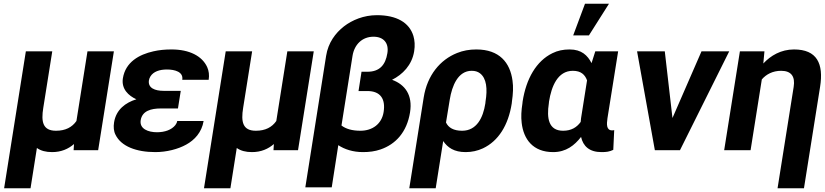

<svg xmlns="http://www.w3.org/2000/svg" viewBox="-20 -802 4403 1025"><path d="M2 203H143L177 -12C198 3 225 10 258 10C307 10 345 -7 375 -33L373 0H504L588 -528H447L388 -156C365 -123 330 -104 279 -104C208 -104 199 -152 211 -226L259 -528H118Z M589 -149C585 -124 587 -101 597 -82C627 -21 707 10 809 10C870 10 931 -6 974 -30C1018 -54 1057 -95 1067 -156H926C925 -148 921 -141 916 -134C896 -109 860 -96 818 -96C771 -96 724 -114 731 -160C739 -210 786 -223 839 -223H930L945 -317H854C807 -317 769 -332 775 -373C776 -380 779 -387 783 -394C799 -420 832 -431 871 -431C914 -431 960 -418 953 -376H1094C1098 -401 1095 -424 1086 -444C1059 -503 991 -538 896 -538C861 -538 829 -535 799 -528C723 -511 650 -471 636 -384C627 -327 666 -291 708 -272C650 -254 600 -217 589 -149Z M1069 203H1210L1244 -12C1265 3 1292 10 1325 10C1374 10 1412 -7 1442 -33L1440 0H1571L1655 -528H1514L1455 -156C1432 -123 1397 -104 1346 -104C1275 -104 1266 -152 1278 -226L1326 -528H1185Z M1610 198H1751L1786 -27C1819 -5 1864 10 1918 10C1951 10 1982 6 2011 -4C2093 -32 2152 -97 2169 -202C2184 -295 2142 -351 2073 -376C2129 -404 2179 -454 2191 -528C2196 -559 2194 -586 2187 -610C2165 -682 2097 -721 1992 -721C1922 -721 1860 -695 1816 -661C1771 -626 1732 -574 1721 -504ZM1803 -132 1862 -504C1872 -565 1914 -606 1974 -606C2028 -606 2057 -572 2048 -518C2038 -455 2006 -419 1942 -419H1910L1894 -316H1941C2011 -316 2039 -274 2028 -204C2018 -140 1968 -104 1904 -104C1860 -104 1826 -114 1803 -132Z M2165 203H2306L2346 -49C2370 -14 2404 10 2466 10C2499 10 2530 3 2558 -10C2641 -49 2694 -134 2712 -250L2713 -260C2719 -301 2721 -338 2716 -372C2703 -468 2646 -538 2523 -538C2486 -538 2452 -532 2420 -519C2330 -483 2261 -401 2242 -282ZM2361 -148 2381 -270C2393 -344 2425 -424 2498 -424C2516 -424 2530 -420 2542 -411C2578 -384 2583 -327 2572 -260L2571 -250C2559 -172 2524 -104 2447 -104C2402 -104 2374 -120 2361 -148Z M2769 -250C2763 -212 2761 -178 2765 -146C2775 -59 2825 10 2933 10C3002 10 3047 -26 3082 -71C3093 -22 3126 10 3191 10C3217 10 3233 8 3254 -2L3259 -108C3256 -106 3253 -106 3248 -106C3217 -106 3218 -138 3223 -171L3280 -528H3158L3138 -465C3117 -506 3085 -538 3021 -538C2987 -538 2957 -532 2929 -518C2843 -476 2789 -382 2770 -260ZM2910 -250 2911 -260C2924 -341 2957 -424 3038 -424C3082 -424 3103 -403 3114 -373L3082 -171C3081 -164 3081 -158 3080 -151C3059 -122 3030 -104 2986 -104C2908 -104 2898 -172 2910 -250ZM3040 -613H3124L3231 -782H3103Z M3381 -528 3476 0H3610L3873 -528H3725L3570 -172L3529 -528Z M3846 0H3987L4047 -378C4070 -405 4105 -424 4150 -424C4204 -424 4226 -394 4217 -338L4131 203H4272L4358 -338C4378 -463 4341 -538 4219 -538C4149 -538 4094 -505 4055 -463L4061 -528H3930Z"/></svg>

Font: Asimov Pro
Style: BdObl
Weight: 700
Designer: Google
Version: Version 2.000980; 2014